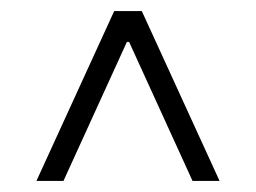

<svg xmlns="http://www.w3.org/2000/svg" viewBox="-20 -809 464 348"><path d="M187 -789H237L378 -481H329L214 -733H210L95 -481H46Z"/></svg>

Font: Encode Sans Narrow
Style: Light
Weight: 300
Designer: Pablo Impallari, Andres Torresi
Foundry: Pablo Impallari, Andres Torresi
Version: Version 1.000; ttfautohint (v1.00) -l 8 -r 50 -G 200 -x 14 -